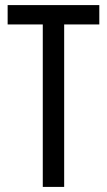

<svg xmlns="http://www.w3.org/2000/svg" viewBox="-20 -734 421 754"><path d="M148 0V-638H10V-714H370V-638H232V0Z"/></svg>

Font: Noto Sans UI Cond
Style: Regular
Weight: 400
Width: 3
Designer: Monotype Design Team
Foundry: Monotype Imaging Inc.
Version: Version 1.001